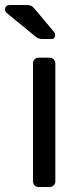

<svg xmlns="http://www.w3.org/2000/svg" viewBox="-57 -752 316 772"><path d="M-36.6 -712.9Q-36.6 -731.9 -17.6 -731.9H47.4Q61.5 -731.9 68.6 -728.5Q75.7 -725.1 84.5 -713.9L159.7 -624Q164.6 -619.1 164.6 -610.8Q164.6 -594.7 148.4 -595.2H116.7Q105.5 -595.2 98.9 -597.2Q92.3 -599.1 84.5 -606L-31.7 -701.2Q-36.6 -706.1 -36.6 -712.9ZM75.7 -22.9V-497.1Q75.7 -506.8 82 -513.4Q88.4 -520 98.6 -520H142.6Q152.3 -520 158.9 -513.4Q165.5 -506.8 165.5 -497.1V-22.9Q165.5 -13.2 158.9 -6.6Q152.3 0 142.6 0H98.6Q88.4 0 82 -6.6Q75.7 -13.2 75.7 -22.9Z"/></svg>

Font: Rubik AZ
Style: Regular
Weight: 400
Designer: Hubert and Fischer
Foundry: Hubert & Fischer
Version: Version 2.000